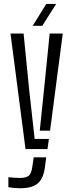

<svg xmlns="http://www.w3.org/2000/svg" viewBox="-20 -774 365 997"><path d="M112.5 0 34.5 -600H102.5L131.5 -307.5L160 -52.5H234L226.5 0ZM186.5 -95.5 208.5 -307.5 238 -600H306L240 -95.5ZM84 203.5Q52.5 203.5 23.5 198V146Q35.5 147.5 51.5 148.8Q67.5 150 83 150Q118.5 150 131.2 136.8Q144 123.5 148.5 88L155 43H220L214 88Q207.5 149.5 178.2 176.5Q149 203.5 84 203.5ZM150 -640 220 -753.5H271.5L199.5 -640Z"/></svg>

Font: Big Shoulders Stencil Display
Style: Regular
Weight: 400
Designer: Patric King
Foundry: XO Type Co
Version: Version 1.000